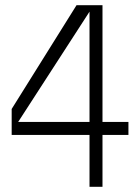

<svg xmlns="http://www.w3.org/2000/svg" viewBox="-20 -720 540 740"><path d="M325 0H375V-200H475V-250H375V-700H275L25 -300V-200H325ZM50 -250 325 -675V-250Z"/></svg>

Font: LS-VG5000 Light
Style: Regular
Weight: 400
Designer: Justin Bihan, 2021
Foundry: Justin Bihan, 2021
Version: Version 1.000;Glyphs 3.1.2 (3151)